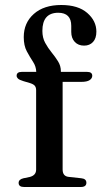

<svg xmlns="http://www.w3.org/2000/svg" viewBox="-20 -748 409 768"><path d="M230.5 -70Q230.5 -43 254.5 -40.5L305 -35Q325.5 -33 325.5 -17Q325.5 0 303 0H76.5Q54.5 0 54.5 -16.5Q54.5 -30.5 74 -35L98.5 -40Q124.5 -46.5 124.5 -69.5V-387.5Q124.5 -398 119.5 -404.5Q114.5 -411 100.5 -415.5L73.5 -423.5Q57 -428.5 51.8 -433.8Q46.5 -439 46.5 -445Q46.5 -460.5 67.5 -460.5H125Q124.5 -482 112 -501Q99.5 -520 87.2 -542.8Q75 -565.5 75 -599.5Q75 -656.5 115.2 -692.2Q155.5 -728 225 -728Q292.5 -728 329 -696.2Q365.5 -664.5 365.5 -621.5Q365.5 -594.5 352 -580Q338.5 -565.5 316.5 -565.5Q293 -565.5 279 -580.5Q265 -595.5 265 -620.5V-644.5Q265 -697 212.5 -697Q149.5 -696.5 149.5 -624.5Q149.5 -597 160.8 -576.5Q172 -556 186.5 -538.2Q201 -520.5 212.2 -502.5Q223.5 -484.5 223.5 -463V-460.5H328Q349 -460.5 349 -445Q349 -434.5 338.5 -427.5Q328 -420.5 305 -420.5H230.5Z"/></svg>

Font: Fraunces 9pt
Style: Regular
Weight: 400
Version: Version 1.000;[b76b70a41]